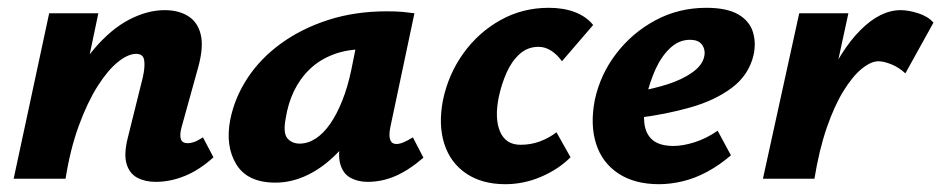

<svg xmlns="http://www.w3.org/2000/svg" viewBox="-20 -458 2412 492"><path d="M379 8Q352 8 332 -2.5Q312 -13 304.5 -37.5Q297 -62 307 -103L346 -260Q352 -287 349.5 -303.5Q347 -320 329 -320Q308 -320 282 -299Q256 -278 230 -237Q204 -196 182 -136Q160 -76 148 0H80Q105 -117 141.5 -199.5Q178 -282 221.5 -333Q265 -384 311.5 -408Q358 -432 402 -432Q438 -432 462.5 -416.5Q487 -401 494.5 -369Q502 -337 488 -286L445 -131Q440 -112 443.5 -101.5Q447 -91 461 -91Q468 -91 477 -94Q486 -97 500 -106L527 -55Q492 -23 454.5 -7.5Q417 8 379 8ZM15 0 106 -424H232L143 0Z M686 10Q614 10 585.5 -37Q557 -84 570 -151Q581 -207 614 -257.5Q647 -308 700 -346.5Q753 -385 821.5 -407Q890 -429 971 -429Q996 -429 1012 -427.5Q1028 -426 1042 -424L980 -131Q972 -89 996 -89Q1004 -89 1014.5 -93.5Q1025 -98 1038 -106L1065 -54Q1028 -22 993.5 -7Q959 8 922 8Q897 8 878 -2.5Q859 -13 852 -37.5Q845 -62 854 -103L884 -246L953 -277Q938 -211 910 -158Q882 -105 846 -67.5Q810 -30 769 -10Q728 10 686 10ZM748 -90Q769 -90 789 -103Q809 -116 826 -140.5Q843 -165 857 -200Q871 -235 880 -278L900 -377L956 -327Q946 -331 936 -331.5Q926 -332 916 -332Q870 -332 834.5 -318.5Q799 -305 774 -281Q749 -257 733.5 -225Q718 -193 712 -154Q705 -117 716.5 -103.5Q728 -90 748 -90Z M1275 14Q1215 14 1174.5 -13.5Q1134 -41 1118.5 -89.5Q1103 -138 1115 -201Q1129 -268 1167.5 -321.5Q1206 -375 1262.5 -406.5Q1319 -438 1386 -438Q1424 -438 1453 -427Q1482 -416 1500 -394L1420 -301Q1408 -318 1392.5 -328Q1377 -338 1360 -338Q1332 -338 1311.5 -319.5Q1291 -301 1278 -271.5Q1265 -242 1258 -209Q1247 -154 1261.5 -120.5Q1276 -87 1314 -87Q1341 -87 1364.5 -96Q1388 -105 1406 -119L1442 -55Q1411 -24 1366.5 -5Q1322 14 1275 14Z M1669 14Q1606 14 1564.5 -13.5Q1523 -41 1507.5 -89.5Q1492 -138 1504 -201Q1518 -267 1559 -320.5Q1600 -374 1659.5 -406Q1719 -438 1790 -438Q1842 -438 1871 -421.5Q1900 -405 1909 -377Q1918 -349 1911 -317Q1899 -266 1856 -233.5Q1813 -201 1750 -183Q1687 -165 1615 -156L1610 -223Q1653 -230 1690.5 -242Q1728 -254 1753.5 -272Q1779 -290 1784 -311Q1787 -321 1784.5 -331.5Q1782 -342 1773.5 -349Q1765 -356 1748 -356Q1720 -356 1697.5 -335Q1675 -314 1660 -281Q1645 -248 1636 -209Q1628 -172 1631 -143.5Q1634 -115 1652 -99.5Q1670 -84 1706 -84Q1730 -84 1760 -93.5Q1790 -103 1819 -123L1853 -60Q1824 -35 1792.5 -18Q1761 -1 1729.5 6.5Q1698 14 1669 14Z M2023 0Q2049 -137 2091.5 -233.5Q2134 -330 2185 -381Q2236 -432 2288 -432Q2308 -432 2333 -424Q2358 -416 2372 -400L2300 -270Q2284 -285 2264.5 -293Q2245 -301 2231 -301Q2212 -301 2188.5 -282Q2165 -263 2141.5 -225Q2118 -187 2098.5 -130.5Q2079 -74 2067 0ZM1935 0 2028 -424H2154L2062 0Z"/></svg>

Font: Ysabeau Office ExtraBold
Style: Italic
Weight: 800
Italic angle: -12°
Designer: Christian Thalmann (Catharsis Fonts)
Version: Version 2.001;gftools[0.9.30]; featfreeze: tnum,lnum,ss02